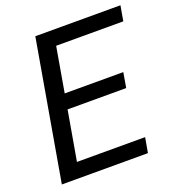

<svg xmlns="http://www.w3.org/2000/svg" viewBox="-130 -815 845 920"><g transform="rotate(-20 293.0 -355.5)"><path d="M489.7 -405.3H190.9L230.5 -633.8H572.8L586.4 -710.9H152.3L28.8 0H467.8L481.4 -76.7H133.8L177.7 -328.6H476.6Z"/></g></svg>

Font: Roboto
Style: Italic
Weight: 400
Italic angle: -12°
Designer: Google
Version: Version 2.137; 2017